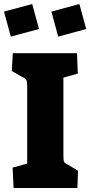

<svg xmlns="http://www.w3.org/2000/svg" viewBox="-31 -940 451 960"><path d="M32 -102 105 -122V-505Q105 -531 101 -539.5Q97 -548 80 -555L28 -585L33 -674H354L358 -572L286 -552V-162Q286 -138 289.5 -131Q293 -124 308 -117L359 -86L356 0H37ZM-11 -882 130 -920 164 -795 23 -757ZM226 -882 366 -920 400 -795 260 -757Z"/></svg>

Font: Suez One
Style: Regular
Weight: 400
Version: Version 1.000